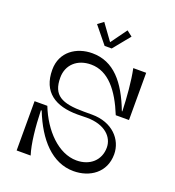

<svg xmlns="http://www.w3.org/2000/svg" viewBox="-158 -1023 1043 1146"><g transform="rotate(20 364.0 -450.0)"><path d="M403 -766 490 -873 455 -900 381 -798 307 -900 271 -873 358 -766ZM321 -634C431 -634 506 -538 562 -400H646V-700H564C580 -624 588 -523 591 -435H588C526 -597 442 -700 305 -700C206 -700 113 -641 113 -526C113 -384 205 -326 346 -326C366 -326 386 -327 405 -327C521 -327 578 -266 578 -200C578 -120 519 -66 433 -66C318 -66 213 -175 159 -313H78V0H167C146 -65 135 -170 132 -275H137C201 -112 302 0 438 0C540 0 633 -60 633 -177C633 -271 557 -355 428 -355H375C234 -355 174 -386 174 -498C174 -579 233 -634 321 -634Z"/></g></svg>

Font: Space Cowgirl Light
Style: Regular
Weight: 300
Designer: Valery Marier
Foundry: Valery Marier
Version: Version 1.000;hotconv 1.0.109;makeotfexe 2.5.65596